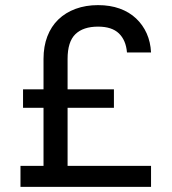

<svg xmlns="http://www.w3.org/2000/svg" viewBox="-20 -730 670 750"><path d="M60 0H570V-82H244V-309H425V-381H244V-500Q244 -567 274.5 -596.5Q305 -626 363 -626Q417 -626 444.5 -599.5Q472 -573 476 -525H570Q568 -566 553 -599.5Q538 -633 511.5 -658Q485 -683 447.5 -696.5Q410 -710 363 -710Q315 -710 275.5 -695.5Q236 -681 208 -654Q180 -627 165 -588Q150 -549 150 -500V-381H70V-309H150V-82H60Z"/></svg>

Font: Golos Text VF
Style: Regular
Weight: 400
Designer: A.Korolkova, Vitaly Kuzmin
Foundry: ParaType Ltd
Version: Version 2.005